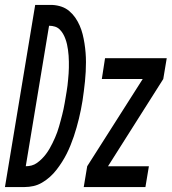

<svg xmlns="http://www.w3.org/2000/svg" viewBox="-60 -755 693 775"><path d="M-40 0 82 -735H152Q171 -734 188.5 -728Q206 -722 220 -710Q234 -698 244 -683.5Q254 -669 261.5 -652Q269 -635 273.5 -617Q278 -599 281 -580Q284 -561 285.5 -542Q287 -523 287 -504Q287 -485 286 -465.5Q285 -446 283 -426.5Q281 -407 278.5 -387.5Q276 -368 273 -348Q270 -330 266.5 -312Q263 -294 258.5 -276Q254 -258 249 -240Q244 -222 238 -204.5Q232 -187 225 -169.5Q218 -152 209.5 -135Q201 -118 190.5 -101.5Q180 -85 168 -69.5Q156 -54 141.5 -41Q127 -28 110 -18Q93 -8 75 -4Q57 0 39 0ZM44 -84Q56 -84 67.5 -87Q79 -90 89.5 -97.5Q100 -105 109 -114Q118 -123 125.5 -133Q133 -143 139.5 -154Q146 -165 151.5 -176.5Q157 -188 162 -199Q167 -210 171 -221.5Q175 -233 178.5 -245Q182 -257 185 -268.5Q188 -280 191 -291.5Q194 -303 196.5 -315Q199 -327 201 -338.5Q203 -350 205 -362Q207 -374 209 -386Q211 -398 212.5 -410Q214 -422 215 -434.5Q216 -447 217 -458.5Q218 -470 218 -482Q218 -494 218 -506Q218 -518 217 -530Q216 -542 214.5 -553.5Q213 -565 210.5 -576Q208 -587 204 -598Q200 -609 194.5 -618.5Q189 -628 181 -636Q173 -644 162 -647.5Q151 -651 139 -651H138ZM278 0 292 -84 516 -436H351L364 -520H613L599 -436L376 -84H541L527 0Z"/></svg>

Font: Iosevka SS04 Md Ex Obl
Style: Regular
Weight: 500
Width: 7
Italic angle: -9°
Monospace: yes
Designer: Belleve Invis
Foundry: Belleve Invis
Version: Version 19.0.0; ttfautohint (v1.8.4)